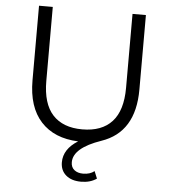

<svg xmlns="http://www.w3.org/2000/svg" viewBox="-60 -754 913 1029"><g transform="rotate(5 396.0 -240.0)"><path d="M683 -700V-299Q683 -69 504 -8Q356 43 356 120Q356 147 374 161.5Q392 176 421 176Q459 176 482 157L498 196Q464 220 414 220Q363 220 333 194.5Q303 169 303 125Q303 54 380 6Q251 1 179.5 -77Q108 -155 108 -299V-700H182V-302Q182 -180 237 -120Q292 -60 396 -60Q501 -60 556 -120Q611 -180 611 -302V-700Z"/></g></svg>

Font: APTA Sans Regular
Style: Regular
Weight: 400
Version: Version 7.200